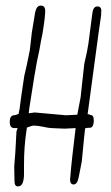

<svg xmlns="http://www.w3.org/2000/svg" viewBox="-20 -643 399 688"><path d="M44 25Q32 25 32 6Q32 -2 31.5 -15Q31 -28 31 -47Q33 -67 35 -98Q37 -129 39 -172L43 -184H31Q15 -184 15 -206Q15 -230 31 -230Q35 -230 47 -235Q47 -237 47.5 -240Q48 -243 49 -247Q50 -251 50.5 -254Q51 -257 51 -259Q53 -276 57 -304Q61 -332 67 -371Q71 -387 76 -410Q81 -433 87 -464L94 -526L106 -599Q111 -623 126 -623Q142 -623 142 -604Q142 -593 139.5 -572Q137 -551 132 -521Q130 -511 127 -497Q124 -483 121 -463Q113 -430 103 -369L85 -255L84 -247L83 -237L104 -240L216 -230L238 -231L257 -232L269 -295Q271 -312 274 -342Q277 -372 282 -414Q286 -431 291.5 -457Q297 -483 301 -519L311 -596Q314 -620 329 -620Q347 -620 342 -594L343 -593L332 -516L294 -234Q300 -234 304 -231Q316 -231 316 -212Q316 -185 301 -185Q300 -185 295.5 -185Q291 -185 285 -183Q284 -179 273 -64Q271 -55 268.5 -41Q266 -27 262 -8Q257 18 244 18Q228 18 232 -9Q234 -38 239 -82Q244 -126 251 -184L232 -183L212 -182L187 -183L165 -184Q155 -184 133 -189Q123 -191 115 -192Q107 -193 100 -193Q95 -193 77 -186Q77 -188 76.5 -185.5Q76 -183 75 -176Q66 -118 66 -53Q66 -34 66 -21.5Q66 -9 65 -4Q62 25 44 25Z"/></svg>

Font: Square Peg
Style: Regular
Weight: 400
Designer: Robert E. Leuschke
Foundry: Robert E. Leuschke
Version: Version 1.010; ttfautohint (v1.8.4.7-5d5b)